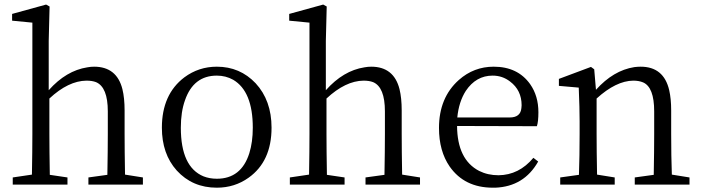

<svg xmlns="http://www.w3.org/2000/svg" viewBox="-20 -827 3142 860"><path d="M540 -44.9 620.1 -32.2V0H376V-32.2L460.9 -43.9Q462.9 -155.3 462.9 -227.5V-328.1Q462.9 -436.5 410.2 -459Q392.6 -465.8 367.2 -465.8Q286.1 -464.8 201.2 -385.7V-227.5Q201.2 -155.3 203.1 -43.9L282.2 -32.2V0H37.1V-32.2L123 -44.9Q125 -154.3 125 -227.5V-725.6L34.2 -734.4V-764.6L186.5 -806.6L202.1 -797.9L198.2 -643.6V-422.9Q276.4 -510.7 371.1 -525.4Q386.7 -528.3 401.4 -528.3Q502.9 -528.3 528.3 -427.7Q538.1 -387.7 538.1 -332V-227.5Q538.1 -154.3 540 -44.9Z M951.2 13.7Q841.8 13.7 771.5 -63.5Q705.1 -137.7 705.1 -254.9Q705.1 -404.3 805.7 -480.5Q870.1 -528.3 951.2 -528.3Q1054.7 -528.3 1125 -454.1Q1196.3 -377 1196.3 -254.9Q1196.3 -104.5 1093.8 -31.2Q1031.2 13.7 951.2 13.7ZM951.2 -26.4Q1060.5 -26.4 1096.7 -140.6Q1112.3 -190.4 1112.3 -254.9Q1112.3 -418 1024.4 -469.7Q991.2 -488.3 951.2 -488.3Q846.7 -488.3 808.6 -377.9Q790 -326.2 790 -254.9Q790 -79.1 891.6 -37.1Q918.9 -26.4 951.2 -26.4Z M1781.2 -44.9 1861.3 -32.2V0H1617.2V-32.2L1702.1 -43.9Q1704.1 -155.3 1704.1 -227.5V-328.1Q1704.1 -436.5 1651.4 -459Q1633.8 -465.8 1608.4 -465.8Q1527.3 -464.8 1442.4 -385.7V-227.5Q1442.4 -155.3 1444.3 -43.9L1523.4 -32.2V0H1278.3V-32.2L1364.3 -44.9Q1366.2 -154.3 1366.2 -227.5V-725.6L1275.4 -734.4V-764.6L1427.7 -806.6L1443.4 -797.9L1439.5 -643.6V-422.9Q1517.6 -510.7 1612.3 -525.4Q1627.9 -528.3 1642.6 -528.3Q1744.1 -528.3 1769.5 -427.7Q1779.3 -387.7 1779.3 -332V-227.5Q1779.3 -154.3 1781.2 -44.9Z M2028.3 -300.8H2262.7Q2311.5 -300.8 2315.4 -342.8Q2316.4 -348.6 2316.4 -355.5Q2316.4 -422.9 2264.6 -461.9Q2230.5 -488.3 2186.5 -488.3Q2112.3 -488.3 2066.4 -419.9Q2035.2 -371.1 2028.3 -300.8ZM2384.8 -261.7 2027.3 -262.7Q2028.3 -112.3 2126 -61.5Q2165 -42 2212.9 -42Q2304.7 -43 2369.1 -120.1L2390.6 -103.5Q2327.1 8.8 2198.2 13.7Q2192.4 13.7 2187.5 13.7Q2060.5 13.7 1994.1 -81.1Q1946.3 -150.4 1946.3 -253.9Q1946.3 -389.6 2035.2 -468.8Q2102.5 -528.3 2191.4 -528.3Q2298.8 -528.3 2354.5 -450.2Q2391.6 -397.5 2391.6 -324.2Q2391.6 -282.2 2384.8 -261.7Z M2989.3 -44.9 3068.4 -32.2V0H2823.2V-32.2L2908.2 -43.9Q2910.2 -153.3 2910.2 -227.5V-328.1Q2910.2 -436.5 2860.4 -458Q2841.8 -465.8 2816.4 -465.8Q2739.3 -464.8 2652.3 -385.7V-227.5Q2652.3 -154.3 2654.3 -44.9L2733.4 -32.2V0H2489.3V-32.2L2573.2 -43.9Q2576.2 -127.9 2576.2 -227.5V-283.2Q2576.2 -341.8 2572.3 -434.6L2483.4 -442.4V-473.6L2627 -527.3L2641.6 -516.6L2649.4 -424.8Q2727.5 -511.7 2821.3 -526.4Q2835.9 -528.3 2849.6 -528.3Q2953.1 -528.3 2977.5 -422.9Q2986.3 -384.8 2986.3 -332V-227.5Q2986.3 -127 2989.3 -44.9Z"/></svg>

Font: GenYoMin JP Regular
Style: Regular
Weight: 400
Version: Version 1.001;PS 1;hotconv 16.6.51;makeotf.lib2.5.65220 DEVE